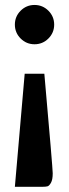

<svg xmlns="http://www.w3.org/2000/svg" viewBox="-20 -547 274 763"><path d="M62 -394Q39.1 -417 39.1 -449.2Q39.1 -481.4 62 -504.4Q85 -527.3 117.2 -527.3Q149.4 -527.3 172.4 -504.4Q195.3 -481.4 195.3 -449.2Q195.3 -417 172.4 -394Q149.4 -371.1 117.2 -371.1Q85 -371.1 62 -394ZM149.4 195.3H39.1L78.1 -253.9H156.2Q189.5 122.1 189.5 141.6Q189.5 167 182.6 179.2Q175.8 191.4 168.9 193.4Q162.1 195.3 149.4 195.3Z"/></svg>

Font: spinweradBold
Style: Regular
Weight: 700
Width: 7
Version: Version 0.3 ; ttfautohint (v1.2) -l 8 -r 50 -G 200 -x 14 -D 